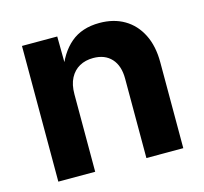

<svg xmlns="http://www.w3.org/2000/svg" viewBox="-85 -638 779 732"><g transform="rotate(-15 305.0 -272.0)"><path d="M204.1 -306.2V0H58.6V-535.6H197.8L199.2 -400.4H185.5Q208 -468.8 252.2 -506.3Q296.4 -543.9 366.2 -543.9Q422.4 -543.9 463.9 -519.5Q505.4 -495.1 528.6 -449.2Q551.8 -403.3 551.8 -339.4V0H406.2V-313.5Q406.2 -364.3 380.4 -392.6Q354.5 -420.9 308.6 -420.9Q277.8 -420.9 254.4 -408Q231 -395 217.5 -369.4Q204.1 -343.8 204.1 -306.2Z"/></g></svg>

Font: Inter 20pt
Style: Bold
Weight: 700
Version: Version 4.001;git-66647c0bb